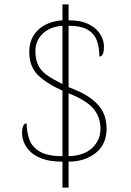

<svg xmlns="http://www.w3.org/2000/svg" viewBox="-20 -780 599 879"><path d="M266 -40Q209 -40 173 -53.5Q137 -67 117 -87.5Q97 -108 89 -130Q81 -152 81 -169Q81 -215 102 -215Q102 -177 114 -142.5Q126 -108 161.5 -86.5Q197 -65 266 -65V-365Q192 -398 153 -437Q114 -476 114 -542Q114 -605 155 -643.5Q196 -682 266 -687V-760H294V-687Q352 -687 387.5 -668.5Q423 -650 439.5 -622.5Q456 -595 456 -567Q456 -521 435 -521Q435 -563 423 -595Q411 -627 380.5 -644.5Q350 -662 294 -662V-381Q362 -356 399.5 -327Q437 -298 452.5 -265Q468 -232 468 -192Q468 -119 418 -79.5Q368 -40 294 -40V79H266ZM266 -662Q206 -657 174 -624.5Q142 -592 142 -547Q142 -506 155.5 -480Q169 -454 196.5 -435Q224 -416 266 -395ZM294 -65Q364 -67 402 -102.5Q440 -138 440 -191Q440 -242 409.5 -280.5Q379 -319 294 -353Z"/></svg>

Font: Noto Serif Myanmar Thin
Style: Regular
Weight: 100
Designer: Ben Mitchell and the Monotype Design Team
Foundry: Monotype Imaging Inc.
Version: Version 2.106; ttfautohint (v1.8.4.7-5d5b)